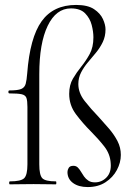

<svg xmlns="http://www.w3.org/2000/svg" viewBox="-20 -746 531 777"><path d="M335 11Q298 11 275.5 -5.5Q253 -22 253 -50Q253 -58 258 -66.5Q263 -75 277 -75Q288 -75 295 -68Q302 -61 307.5 -51.5Q313 -42 320 -32Q327 -22 337.5 -15Q348 -8 364 -8Q392 -8 411.5 -28.5Q431 -49 428 -85Q426 -123 401.5 -154Q377 -185 347 -215Q315 -247 287.5 -283.5Q260 -320 260 -366Q260 -402 275 -427.5Q290 -453 309 -476.5Q328 -500 343 -527.5Q358 -555 358 -595Q358 -618 351 -645Q344 -672 324.5 -692Q305 -712 267 -712Q207 -712 173 -641.5Q139 -571 139 -446V-81Q139 -38 151 -25Q163 -12 206 -12Q208 -12 208 -6Q208 0 206 0Q182 0 160.5 -0.5Q139 -1 116 -1Q90 -1 65 -0.5Q40 0 20 0Q17 0 17 -6Q17 -12 20 -12Q65 -12 78 -25Q91 -38 91 -81V-313Q91 -338 87 -349.5Q83 -361 68 -364.5Q53 -368 18 -368Q14 -368 14 -374Q14 -380 18 -380Q52 -380 66 -386Q80 -392 84 -407Q88 -422 90 -448Q101 -594 148.5 -660Q196 -726 288 -726Q335 -726 360.5 -709Q386 -692 396.5 -669Q407 -646 407 -627Q407 -599 396 -576Q385 -553 368.5 -533Q352 -513 335.5 -493.5Q319 -474 308 -452.5Q297 -431 297 -406Q297 -370 322.5 -337.5Q348 -305 379 -273Q401 -249 421.5 -225Q442 -201 455.5 -175Q469 -149 469 -119Q469 -88 453 -58Q437 -28 407 -8.5Q377 11 335 11Z"/></svg>

Font: Cormorant Infant Light Light
Style: Regular
Weight: 300
Version: Version 4.001